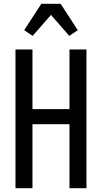

<svg xmlns="http://www.w3.org/2000/svg" viewBox="-20 -997 540 1017"><path d="M62 0V-735H152V-419H348V-735H438V0H348V-339H152V0ZM153 -807 108 -837 199 -977H301L392 -837L347 -807L250 -918Z"/></svg>

Font: Iosevka SS18 Medium
Style: Regular
Weight: 500
Monospace: yes
Designer: Belleve Invis
Foundry: Belleve Invis
Version: Version 25.1.1; ttfautohint (v1.8.4)